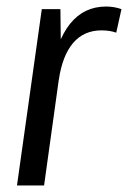

<svg xmlns="http://www.w3.org/2000/svg" viewBox="-20 -568 392 588"><path d="M108 -540H165L167 -374L115 0H32ZM137 -340Q152 -442 194.5 -495Q237 -548 305 -548Q317 -548 329 -546Q341 -544 352 -540L336 -468Q316 -475 291 -475Q237 -475 204 -436.5Q171 -398 160 -323Z"/></svg>

Font: Pathway Extreme Condensed
Style: Italic
Weight: 400
Width: 3
Italic angle: -8°
Version: Version 1.001;gftools[0.9.26]